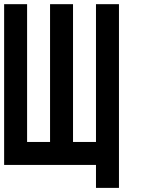

<svg xmlns="http://www.w3.org/2000/svg" viewBox="-20 -798 707 929"><path d="M0 -777.8H111.1V-111.1H222.2V-777.8H333.3V-111.1H444.4V-777.8H555.6V111.1H444.4V0H0Z"/></svg>

Font: Pixeloid Mono
Style: Regular
Weight: 400
Monospace: yes
Designer: GGBotNet
Foundry: GGBotNet
Version: 0.5